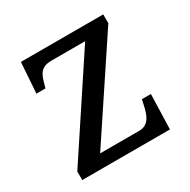

<svg xmlns="http://www.w3.org/2000/svg" viewBox="-127 -655 765 774"><g transform="rotate(-30 255.5 -268.0)"><path d="M339.8 -57.1Q357.4 -57.1 368.9 -64Q380.4 -70.8 387.9 -82Q395.5 -93.3 400.1 -108.2Q404.8 -123 408.2 -139.2L413.1 -162.1H455.1L450.2 0H42V-40L332 -479H175.8Q156.2 -479 143.6 -473.9Q130.9 -468.8 122.8 -458.5Q114.7 -448.2 109.6 -433.1Q104.5 -418 99.1 -397.9L98.1 -394H56.2L65.9 -536.1H449.2V-495.1L158.2 -57.1Z"/></g></svg>

Font: Gandom FD
Style: FD
Weight: 400
Foundry: DejaVu fonts team - Redesigned by Saber Rastikerdar - Based on Samim Font
Version: Version 0.6